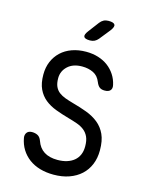

<svg xmlns="http://www.w3.org/2000/svg" viewBox="-139 -1036 877 1132"><g transform="rotate(15 300.0 -470.0)"><path d="M412 -585Q398 -621 368 -635.5Q338 -650 300 -650Q244 -650 212 -620Q180 -590 180 -547Q180 -516 189 -496Q198 -476 214.5 -463.5Q231 -451 253 -443Q275 -435 300 -428Q348 -415 389.5 -399.5Q431 -384 462 -359Q493 -334 510.5 -296Q528 -258 528 -199Q528 -151 512 -112.5Q496 -74 466.5 -47Q437 -20 395 -5Q353 10 300 10Q255 10 217 -1Q179 -12 150 -33.5Q121 -55 102 -85.5Q83 -116 76 -155Q73 -174 83 -187Q93 -200 114 -200Q134 -200 149 -192Q164 -184 172 -162Q186 -121 218 -100.5Q250 -80 300 -80Q332 -80 357.5 -88Q383 -96 401 -111Q419 -126 428.5 -148Q438 -170 438 -199Q438 -235 427.5 -257.5Q417 -280 398.5 -294.5Q380 -309 354.5 -318Q329 -327 300 -335Q257 -347 218.5 -361.5Q180 -376 151.5 -399Q123 -422 106.5 -457Q90 -492 90 -545Q90 -589 105 -624.5Q120 -660 147.5 -686Q175 -712 214 -726Q253 -740 300 -740Q340 -740 374 -729.5Q408 -719 434 -699.5Q460 -680 478 -652.5Q496 -625 503 -592Q508 -571 497.5 -559Q487 -547 463 -547Q443 -547 431.5 -556Q420 -565 412 -585ZM303 -810Q272 -810 266 -822Q260 -834 279 -859L328 -924Q338 -937 350.5 -943.5Q363 -950 380 -950Q412 -950 418.5 -937.5Q425 -925 405 -899L353 -834Q343 -822 331 -816Q319 -810 303 -810Z"/></g></svg>

Font: Maple Mono NL
Style: Regular
Weight: 400
Monospace: yes
Designer: subframe7536
Version: Version 7.000